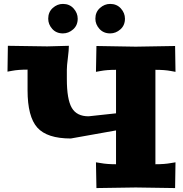

<svg xmlns="http://www.w3.org/2000/svg" viewBox="-20 -955 930 976"><path d="M18.1 -590.8 20 -722.2 220.2 -719.2 330.1 -722.2Q330.1 -700.7 325 -660.4Q319.8 -620.1 319.8 -601.1V-553.2Q319.8 -449.7 345 -406.7Q370.1 -363.8 430.2 -363.8L569.8 -378.9V-600.1Q523.4 -600.1 492.2 -594.2L467.8 -589.8L470.2 -721.2L669.9 -717.8L870.1 -721.2L872.1 -589.8L848.1 -594.2Q816.9 -600.1 770 -600.1V-120.1Q816.9 -120.1 848.1 -126L872.1 -129.9L870.1 1L669.9 -2L470.2 1L467.8 -129.9L492.2 -126Q523.4 -120.1 569.8 -120.1V-292L339.8 -251Q219.2 -251 169.7 -306.4Q120.1 -361.8 120.1 -496.1V-601.1Q73.2 -601.1 42 -595.2ZM225.1 -859.9Q225.1 -893.6 248 -914.3Q271 -935.1 299.8 -935.1Q333.5 -935.1 354.2 -911.9Q375 -888.7 375 -859.9Q375 -826.2 351.8 -805.7Q328.6 -785.2 299.8 -785.2Q266.1 -785.2 245.6 -808.1Q225.1 -831.1 225.1 -859.9ZM464.8 -859.9Q464.8 -893.6 488 -914.3Q511.2 -935.1 540 -935.1Q573.7 -935.1 594.5 -911.9Q615.2 -888.7 615.2 -859.9Q615.2 -826.2 592 -805.7Q568.8 -785.2 540 -785.2Q506.3 -785.2 485.6 -808.1Q464.8 -831.1 464.8 -859.9Z"/></svg>

Font: Zantroke
Style: Regular
Weight: 500
Foundry: gluk
Version: Version 0.36